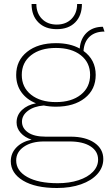

<svg xmlns="http://www.w3.org/2000/svg" viewBox="-20 -726 543 961"><path d="M138 -706H162Q162 -660 190 -631.5Q218 -603 264 -603Q310 -603 338 -631.5Q366 -660 366 -706H390Q390 -648 356.5 -614Q323 -580 264 -580Q206 -580 172 -614Q138 -648 138 -706ZM497 70Q497 112 467.5 145Q438 178 385.5 196.5Q333 215 265 215Q157 215 95.5 178Q34 141 34 81Q34 41 62 12Q90 -17 138 -27Q104 -38 83.5 -61Q63 -84 63 -113Q63 -150 90 -175.5Q117 -201 160 -209Q113 -228 87 -264.5Q61 -301 61 -351Q61 -423 115.5 -466.5Q170 -510 260 -510Q331 -510 379 -483Q383 -533 414 -562.5Q445 -592 495 -592L503 -568Q456 -568 428.5 -542.5Q401 -517 398 -471Q459 -427 459 -351Q459 -278 404.5 -235Q350 -192 260 -192Q228 -192 199 -198Q150 -194 120 -171.5Q90 -149 90 -117Q90 -84 120.5 -63Q151 -42 208 -42H333Q408 -42 452.5 -11.5Q497 19 497 70ZM260 -215Q338 -215 384.5 -252Q431 -289 431 -351Q431 -413 384.5 -449.5Q338 -486 260 -486Q182 -486 135.5 -449.5Q89 -413 89 -351Q89 -289 135.5 -252Q182 -215 260 -215ZM471 73Q471 31 433 6.5Q395 -18 328 -18H200Q138 -18 99.5 8.5Q61 35 61 77Q61 129 116.5 160Q172 191 269 191Q327 191 373 176Q419 161 445 134Q471 107 471 73Z"/></svg>

Font: Work Sans ExtraLight
Style: Regular
Weight: 280
Designer: Wei Huang
Foundry: Wei Huang
Version: Version 1.500